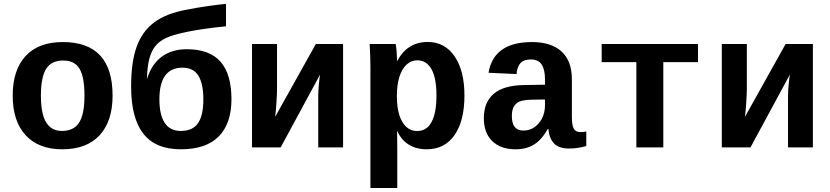

<svg xmlns="http://www.w3.org/2000/svg" viewBox="-20 -753 4241 981"><path d="M555.2 -264.6Q555.2 -133.3 488.8 -61.8Q422.4 9.8 297.9 9.8Q177.7 9.8 111.3 -61.8Q44.9 -133.3 44.9 -264.6Q44.9 -395.5 110.8 -466.8Q176.8 -538.1 300.8 -538.1Q555.2 -538.1 555.2 -264.6ZM411.6 -264.6Q411.6 -358.4 386.7 -401.1Q361.8 -443.8 302.7 -443.8Q242.2 -443.8 215.6 -400.9Q189 -357.9 189 -264.6Q189 -170.4 216.1 -127.2Q243.2 -84 296.4 -84Q356.9 -84 384.3 -126.7Q411.6 -169.4 411.6 -264.6Z M1019 -244.6Q1019 -325.2 993.7 -366.2Q968.3 -407.2 912.1 -407.2Q794.4 -407.2 794.4 -244.6Q794.4 -167 821.5 -125.5Q848.6 -84 903.8 -84Q964.4 -84 991.7 -123.5Q1019 -163.1 1019 -244.6ZM934.6 -501.5Q1050.3 -501.5 1106.4 -438Q1162.6 -374.5 1162.6 -246.1Q1162.6 -121.6 1097.7 -55.9Q1032.7 9.8 903.8 9.8Q774.9 9.8 712.4 -69.8Q649.9 -149.4 649.9 -310.5Q649.9 -437 678.7 -515.6Q707.5 -594.2 769.5 -639.9Q831.5 -685.5 937 -704.1Q1037.1 -723.6 1134.8 -733.4V-618.7Q1018.1 -606.9 939.9 -591.1Q861.8 -575.2 826.9 -558.3Q792 -541.5 772 -515.4Q752 -489.3 742.2 -449.7Q732.4 -410.2 730.5 -348.1Q753.9 -424.3 805.9 -462.9Q857.9 -501.5 934.6 -501.5Z M1395.5 -528.3V-295.9Q1395.5 -273.4 1392.1 -224.1Q1388.7 -174.8 1385.7 -155.8L1593.8 -528.3H1732.9V0H1606V-263.7Q1606 -288.1 1609.4 -323.7Q1612.8 -359.4 1615.7 -372.6L1414.1 0H1267.6V-528.3Z M2001.5 -528.3Q2004.4 -518.1 2006.6 -487.3Q2008.8 -456.5 2008.8 -442.4H2010.7Q2034.2 -488.8 2073.5 -513.7Q2112.8 -538.6 2165 -538.6Q2252.9 -538.6 2303 -464.8Q2353 -391.1 2353 -265.1Q2353 -135.7 2302.5 -63Q2252 9.8 2159.7 9.8Q2107.4 9.8 2068.8 -13.9Q2030.3 -37.6 2009.8 -83.5H2008.8L2009.8 3.4V207.5H1872.6V-413.1Q1872.6 -461.9 1868.7 -528.3ZM2007.8 -261.7Q2007.8 -203.6 2020.5 -164.3Q2033.2 -125 2056.4 -104.2Q2079.6 -83.5 2110.8 -83.5Q2160.2 -83.5 2185.1 -129.9Q2210 -176.3 2210 -265.1Q2210 -355 2184.3 -399.9Q2158.7 -444.8 2111.8 -444.8Q2081.5 -444.8 2057.6 -423.1Q2033.7 -401.4 2020.8 -360.8Q2007.8 -320.3 2007.8 -261.7Z M2614.7 9.8Q2538.1 9.8 2495.1 -32Q2452.1 -73.7 2452.1 -149.4Q2452.1 -231.4 2503.2 -274.2Q2554.2 -316.9 2655.8 -318.4L2764.6 -320.3V-347.2Q2764.6 -397.5 2747.6 -423.3Q2730.5 -449.2 2692.4 -449.2Q2656.7 -449.2 2639.9 -431.4Q2623 -413.6 2619.1 -374.5L2476.1 -381.3Q2502.4 -538.1 2698.2 -538.1Q2796.9 -538.1 2849.4 -489.7Q2901.9 -441.4 2901.9 -347.7V-156.2Q2901.9 -111.8 2911.9 -95Q2921.9 -78.1 2945.3 -78.1Q2960.9 -78.1 2975.6 -81.1V-6.8Q2963.4 -3.9 2953.6 -1.5Q2943.8 1 2934.1 2.4Q2924.3 3.9 2913.3 4.9Q2902.3 5.9 2887.7 5.9Q2835.9 5.9 2811.3 -19.5Q2786.6 -44.9 2781.7 -94.2H2778.8Q2748 -39.1 2708.7 -14.6Q2669.4 9.8 2614.7 9.8ZM2764.6 -244.6 2699.2 -243.7Q2655.3 -242.7 2635.5 -234.6Q2615.7 -226.6 2605.5 -208.7Q2595.2 -190.9 2595.2 -160.2Q2595.2 -85.9 2653.8 -85.9Q2701.2 -85.9 2732.9 -123.3Q2764.6 -160.6 2764.6 -217.8Z M3054.2 -528.3H3546.4V-435.5H3369.1V0H3231.4V-435.5H3054.2Z M3795.9 -528.3V-295.9Q3795.9 -273.4 3792.5 -224.1Q3789.1 -174.8 3786.1 -155.8L3994.1 -528.3H4133.3V0H4006.3V-263.7Q4006.3 -288.1 4009.8 -323.7Q4013.2 -359.4 4016.1 -372.6L3814.5 0H3668V-528.3Z"/></svg>

Font: Liberation Mono
Style: Bold
Weight: 700
Monospace: yes
Designer: Steve Matteson
Foundry: Ascender Corporation
Version: Version 2.1.5